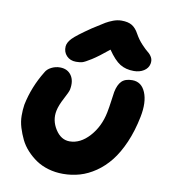

<svg xmlns="http://www.w3.org/2000/svg" viewBox="-83 -826 785 888"><g transform="rotate(10 309.5 -382.5)"><path d="M241.2 -530.8Q213.9 -530.8 197 -548.6Q180.2 -566.4 182.1 -592.8Q183.6 -611.3 202.4 -631.1Q221.2 -650.9 287.1 -695.8Q329.6 -723.1 344 -731.7Q358.4 -740.2 377.9 -747.6Q397.5 -754.9 417 -754.9Q447.8 -754.9 466.1 -743.7Q484.4 -732.4 498 -707Q512.2 -681.6 530.8 -661.9Q549.3 -642.1 561 -633.1Q572.8 -624 579.6 -611.1Q586.4 -598.1 583 -581.1Q578.6 -560.1 558.8 -547.6Q539.1 -535.2 512.2 -535.2Q474.1 -535.2 447 -552Q419.9 -568.8 389.2 -613.8Q341.8 -574.7 312 -555.9Q282.2 -537.1 270.3 -533.9Q258.3 -530.8 241.2 -530.8ZM272 -9.8Q235.4 -9.8 202.9 -19.3Q170.4 -28.8 145.8 -45.4Q121.1 -62 100.3 -84.5Q79.6 -106.9 67.1 -132.6Q54.7 -158.2 46.1 -186Q37.6 -213.9 37.4 -241.2Q37.1 -268.6 41 -293.9Q58.6 -379.9 106 -457Q114.3 -472.7 133.3 -482.4Q152.3 -492.2 173.8 -492.2Q209 -492.2 227.1 -466.6Q245.1 -440.9 236.8 -398.9Q234.4 -387.7 215.8 -353Q197.3 -318.4 191.9 -292Q182.6 -246.1 209 -204.6Q235.4 -163.1 275.9 -163.1Q326.2 -163.1 368.7 -210Q411.1 -256.8 424.8 -325.2Q429.7 -349.6 433.8 -380.6Q438 -411.6 439.9 -423.8Q446.8 -458.5 463.4 -475.3Q480 -492.2 513.2 -492.2Q556.6 -492.2 575.4 -447.5Q594.2 -402.8 580.1 -332Q566.4 -263.7 542.7 -209.2Q519 -154.8 489.7 -117.9Q460.4 -81.1 424.3 -56.4Q388.2 -31.7 350.6 -20.8Q313 -9.8 272 -9.8Z"/></g></svg>

Font: Shantell Sans Irregular
Style: Bold Italic
Weight: 700
Italic angle: -11.31°
Designer: Stephen Nixon, Anya Danilova, Shantell Martin
Foundry: Arrow Type
Version: Version 1.006;[9816181b4]